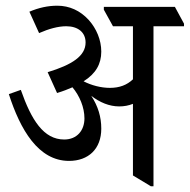

<svg xmlns="http://www.w3.org/2000/svg" viewBox="-20 -647 665 673"><path d="M222 -83C290 -83 335 -125 335 -196C335 -237 324 -274 300 -311C330 -288 363 -274 398 -274C415 -274 431 -277 446 -283V-32L509 6H518V-555H625V-564L593 -623H344V-613L376 -555H446V-369C425 -349 399 -339 365 -339C334 -339 300 -348 273 -362C316 -389 335 -423 335 -466C335 -507 318 -547 291 -577C261 -610 223 -627 181 -627C148 -627 116 -620 83 -606L117 -531C151 -546 184 -555 212 -555C253 -555 280 -534 280 -498C280 -451 233 -420 147 -394L180 -321C200 -327 218 -334 234 -341C259 -311 276 -271 276 -232C276 -190 250 -158 205 -158C133 -158 90 -226 53 -332L11 -317C51 -193 114 -83 222 -83Z"/></svg>

Font: Noto Serif Devanagari Condensed
Style: Regular
Weight: 400
Width: 3
Designer: Universal Thirst, Indian Type Foundry and the Monotype Design Team
Foundry: Monotype Imaging Inc.
Version: Version 2.004